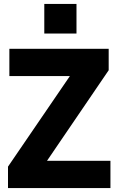

<svg xmlns="http://www.w3.org/2000/svg" viewBox="-20 -964 617 984"><path d="M207 -792H372V-944H207ZM21 0H546V-140H221L537 -604V-714H28V-574H338L21 -110Z"/></svg>

Font: Kathrein 85 Heavy
Style: Regular
Weight: 900
Designer: Lazydogs Typefoundry, based on Open Sans by Ascender Corporation
Foundry: Lazydogs Typefoundry
Version: Version 1.003;PS 001.003;hotconv 1.0.88;makeotf.lib2.5.64775